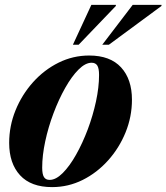

<svg xmlns="http://www.w3.org/2000/svg" viewBox="-20 -752 680 785"><path d="M344.5 -525Q430.5 -525 475 -476.5Q519.5 -428 519.5 -344.5Q519.5 -275 493.5 -211Q467.5 -147 422 -96.2Q376.5 -45.5 317.8 -16.2Q259 13 193 13Q106.5 13 62 -35.5Q17.5 -84 17.5 -167.5Q17.5 -237 43.5 -301Q69.5 -365 115 -415.8Q160.5 -466.5 219.5 -495.8Q278.5 -525 344.5 -525ZM183 -16.5Q208.5 -16.5 236.5 -44.5Q264.5 -72.5 291 -119.5Q317.5 -166.5 338.8 -223Q360 -279.5 372.5 -337.5Q385 -395.5 385 -445.5Q385 -472.5 377.8 -484Q370.5 -495.5 354.5 -495.5Q329 -495.5 301 -467.5Q273 -439.5 246.5 -392.5Q220 -345.5 198.8 -289Q177.5 -232.5 165 -174.5Q152.5 -116.5 152.5 -66.5Q152.5 -39.5 159.8 -28Q167 -16.5 183 -16.5ZM398 -569 522.5 -732H640.5L640 -727.5L425 -569ZM278 -569 353.5 -732H454L453.5 -727.5L301.5 -569Z"/></svg>

Font: Newsreader Display
Style: Bold Italic
Weight: 700
Italic angle: -17°
Designer: Hugues Gentile
Foundry: Production Type
Version: Version 1.001